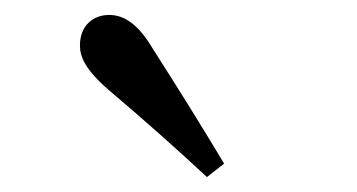

<svg xmlns="http://www.w3.org/2000/svg" viewBox="-20 -849 478 257"><path d="M280 -630C250 -680 219 -730 185 -783C165 -817 146 -829 126 -829C106 -829 87 -816 87 -788C87 -773 94 -756 125 -729C171 -690 214 -652 257 -612Z"/></svg>

Font: Noto Serif CJK JP Medium
Style: Regular
Weight: 500
Designer: Ryoko NISHIZUKA 西塚涼子 (kana & ideographs); Frank Grießhammer (Latin, Greek & Cyrillic); Wenlong ZHANG 张文龙 (bopomofo); San
Foundry: Adobe Systems Incorporated
Version: Version 1.000;PS 1;hotconv 16.6.53;makeotf.lib2.5.65590